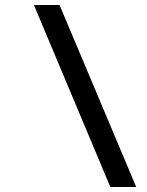

<svg xmlns="http://www.w3.org/2000/svg" viewBox="-20 -672 583 764"><path d="M115 -652 419 72H522L217 -652Z"/></svg>

Font: Charger Pro
Style: ExBdExtObl
Weight: 400
Designer: Jasper
Foundry: Cannot Into Space Fonts
Version: Version 1.09